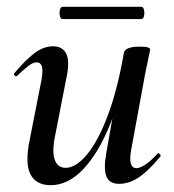

<svg xmlns="http://www.w3.org/2000/svg" viewBox="-20 -531 512 564"><path d="M129 13Q86 13 69.5 -19Q53 -51 67 -119L102 -297Q107 -327 102.5 -337.5Q98 -348 88 -348Q77 -348 63 -337Q49 -326 31 -309Q27 -305 23 -309Q19 -313 23 -317Q55 -355 81.5 -375Q108 -395 136 -395Q164 -395 175 -372.5Q186 -350 174 -297L143 -138Q132 -87 140.5 -62.5Q149 -38 173 -38Q203 -38 235.5 -77Q268 -116 296.5 -191.5Q325 -267 344 -376L360 -375Q340 -257 305 -169.5Q270 -82 225 -34.5Q180 13 129 13ZM330 9Q301 9 292.5 -13Q284 -35 292 -80L344 -376Q348 -394 391 -394Q409 -394 415 -391.5Q421 -389 421 -387Q421 -383 416 -360.5Q411 -338 406 -312L365 -89Q356 -37 381 -37Q391 -37 407 -47.5Q423 -58 442 -79Q445 -83 449.5 -78.5Q454 -74 450 -70Q415 -28 387 -9.5Q359 9 330 9ZM164 -475Q158 -475 156 -484Q154 -493 156 -502Q158 -511 164 -511H395Q401 -511 403 -502Q405 -493 403 -484Q401 -475 395 -475Z"/></svg>

Font: Cormorant Garamond Light SemiBold
Style: Italic
Weight: 600
Italic angle: -10°
Version: Version 4.001